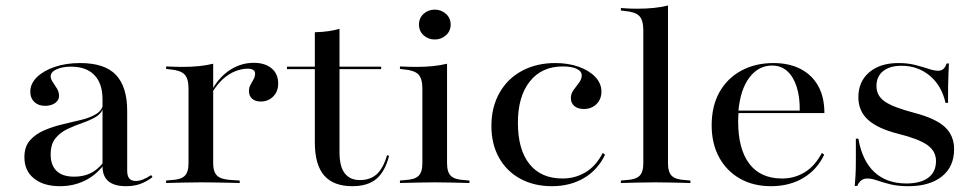

<svg xmlns="http://www.w3.org/2000/svg" viewBox="-20 -652 3476 684"><path d="M345.2 -207.3V-298.4Q345.2 -354.8 316.1 -384.7Q287.1 -414.5 233.1 -414.5Q201.6 -414.5 181 -404.8Q160.5 -395.2 160.5 -379.8Q160.5 -370.2 168.1 -359.3Q175.8 -348.4 183.1 -336.3Q190.3 -324.2 190.3 -310.5Q190.3 -295.2 176.6 -285.1Q162.9 -275 140.3 -275Q116.9 -275 102.4 -288.7Q87.9 -302.4 87.9 -325Q87.9 -354 111.3 -377Q134.7 -400 175 -413.7Q215.3 -427.4 265.3 -427.4Q353.2 -427.4 393.1 -385.1Q433.1 -342.7 433.1 -257.3V-207.3ZM193.5 11.3Q135.5 11.3 101.2 -16.1Q66.9 -43.5 66.9 -91.9Q66.9 -129.8 87.1 -152.4Q107.3 -175 138.7 -188.3Q170.2 -201.6 205.2 -209.7Q240.3 -217.7 272.6 -225.8Q304.8 -233.9 325.4 -247.6Q346 -261.3 346.8 -283.9L347.6 -268.5Q341.9 -247.6 321.4 -235.5Q300.8 -223.4 273.8 -214.1Q246.8 -204.8 221 -192.7Q195.2 -180.6 177.8 -159.7Q160.5 -138.7 160.5 -101.6Q160.5 -63.7 181.5 -43.1Q202.4 -22.6 244.4 -22.6Q276.6 -22.6 302 -34.7Q327.4 -46.8 348.4 -73.4V-62.9Q320.2 -26.6 280.6 -7.7Q241.1 11.3 193.5 11.3ZM433.1 -43.5Q433.1 -25 440.7 -16.1Q448.4 -7.3 463.7 -7.3Q475.8 -7.3 489.1 -12.5Q502.4 -17.7 518.5 -28.2L523.4 -21Q500.8 -4 478.6 3.6Q456.5 11.3 429 11.3Q387.1 11.3 366.1 -6.5Q345.2 -24.2 345.2 -59.7V-207.3H433.1Z M695.2 -2.4Q662.9 -2.4 634.3 -1.6Q605.6 -0.8 571.8 0V-8.9L590.3 -10.5Q624.2 -12.1 637.9 -25.4Q651.6 -38.7 651.6 -70.2V-207.3H739.5V-70.2Q739.5 -49.2 746 -36.3Q752.4 -23.4 766.9 -17.7Q781.5 -12.1 806.5 -10.5L833.9 -8.9V0Q808.9 -0.8 786.3 -1.2Q763.7 -1.6 741.5 -2Q719.4 -2.4 695.2 -2.4ZM651.6 -207.3V-337.1Q651.6 -371.8 637.5 -386.7Q623.4 -401.6 585.5 -404.8L571.8 -406.5V-415.3Q591.9 -414.5 604.4 -414.1Q616.9 -413.7 630.6 -413.7Q662.1 -413.7 689.5 -416.5Q716.9 -419.4 739.5 -425V-415.3V-207.3ZM908.9 -290.3Q889.5 -290.3 878.2 -300.4Q866.9 -310.5 866.9 -327.4Q866.9 -340.3 872.6 -350.4Q878.2 -360.5 883.5 -369.8Q888.7 -379 888.7 -389.5Q888.7 -407.3 862.1 -407.3Q841.1 -407.3 818.5 -398.4Q796 -389.5 775.4 -371.4Q754.8 -353.2 737.9 -325.8V-336.3Q763.7 -380.6 802 -404.4Q840.3 -428.2 883.9 -428.2Q924.2 -428.2 947.6 -408.5Q971 -388.7 971 -354.8Q971 -325.8 953.2 -308.1Q935.5 -290.3 908.9 -290.3Z M1235.5 11.3Q1167.7 11.3 1134.7 -27Q1101.6 -65.3 1101.6 -144.4V-207.3H1189.5V-108.9Q1189.5 -58.9 1208.1 -34.7Q1226.6 -10.5 1262.1 -10.5Q1299.2 -10.5 1322.2 -31.5Q1345.2 -52.4 1358.9 -99.2L1366.1 -96.8Q1351.6 -40.3 1320.6 -14.5Q1289.5 11.3 1235.5 11.3ZM1101.6 -207.3V-537.1Q1129.8 -537.9 1151.2 -541.1Q1172.6 -544.4 1189.5 -549.2V-207.3ZM1002.4 -405.6V-414.5H1337.9V-405.6Z M1484.7 -207.3V-337.1Q1484.7 -371.8 1470.6 -386.7Q1456.5 -401.6 1418.5 -404.8L1404.8 -406.5V-415.3Q1425 -414.5 1437.5 -414.1Q1450 -413.7 1463.7 -413.7Q1495.2 -413.7 1522.6 -416.5Q1550 -419.4 1572.6 -425V-415.3V-207.3ZM1528.2 -2.4Q1496 -2.4 1467.3 -1.6Q1438.7 -0.8 1404.8 0V-8.9L1423.4 -10.5Q1457.3 -12.1 1471 -25.4Q1484.7 -38.7 1484.7 -70.2V-207.3H1572.6V-70.2Q1572.6 -38.7 1586.3 -25.4Q1600 -12.1 1633.9 -10.5L1652.4 -8.9V0Q1618.5 -0.8 1589.9 -1.6Q1561.3 -2.4 1528.2 -2.4ZM1529 -511.3Q1505.6 -511.3 1489.1 -526.2Q1472.6 -541.1 1472.6 -564.5Q1472.6 -587.9 1489.1 -602.8Q1505.6 -617.7 1529 -617.7Q1551.6 -617.7 1568.5 -602.8Q1585.5 -587.9 1585.5 -564.5Q1585.5 -541.1 1568.5 -526.2Q1551.6 -511.3 1529 -511.3Z M1946 11.3Q1882.3 11.3 1833.5 -15.3Q1784.7 -41.9 1757.7 -90.3Q1730.6 -138.7 1730.6 -203.2Q1730.6 -270.2 1759.3 -321Q1787.9 -371.8 1839.5 -399.6Q1891.1 -427.4 1958.1 -427.4Q2004.8 -427.4 2041.9 -414.1Q2079 -400.8 2100.8 -377.8Q2122.6 -354.8 2122.6 -325.8Q2122.6 -298.4 2104.8 -281Q2087.1 -263.7 2059.7 -263.7Q2038.7 -263.7 2026.2 -274.2Q2013.7 -284.7 2013.7 -302.4Q2013.7 -318.5 2023.4 -331.5Q2033.1 -344.4 2042.7 -357.3Q2052.4 -370.2 2052.4 -383.1Q2052.4 -398.4 2034.3 -406.9Q2016.1 -415.3 1984.7 -415.3Q1909.7 -415.3 1867.3 -361.7Q1825 -308.1 1825 -214.5Q1825 -119.4 1866.1 -67.7Q1907.3 -16.1 1983.9 -16.1Q2029 -16.1 2066.1 -38.3Q2103.2 -60.5 2127.4 -107.3L2135.5 -100.8Q2109.7 -46.8 2060.5 -17.7Q2011.3 11.3 1946 11.3Z M2315.3 -2.4Q2283.1 -2.4 2254.4 -1.6Q2225.8 -0.8 2191.9 0V-8.9L2210.5 -10.5Q2244.4 -12.1 2258.1 -25.4Q2271.8 -38.7 2271.8 -70.2V-207.3H2359.7V-70.2Q2359.7 -38.7 2373.4 -25.4Q2387.1 -12.1 2421 -10.5L2439.5 -8.9V0Q2405.6 -0.8 2377 -1.6Q2348.4 -2.4 2315.3 -2.4ZM2271.8 -207.3V-544.4Q2271.8 -579.8 2257.7 -594.8Q2243.5 -609.7 2205.6 -612.9L2191.9 -614.5V-623.4Q2212.1 -621.8 2224.6 -621.4Q2237.1 -621 2250.8 -621Q2282.3 -621 2309.7 -623.8Q2337.1 -626.6 2359.7 -632.3V-623.4V-207.3Z M2726.6 11.3Q2663.7 11.3 2616.1 -15.7Q2568.5 -42.7 2541.9 -91.5Q2515.3 -140.3 2515.3 -205.6Q2515.3 -274.2 2543.1 -323.8Q2571 -373.4 2621 -400.4Q2671 -427.4 2735.5 -427.4Q2791.9 -427.4 2832.7 -406Q2873.4 -384.7 2895.2 -345.2Q2916.9 -305.6 2916.9 -249.2H2574.2L2573.4 -258.1H2829Q2829.8 -306.5 2818.1 -342.7Q2806.5 -379 2784.3 -398.8Q2762.1 -418.5 2730.6 -418.5Q2682.3 -418.5 2650 -376.2Q2617.7 -333.9 2610.5 -256.5L2611.3 -254.8Q2610.5 -246.8 2610.1 -237.9Q2609.7 -229 2609.7 -218.5Q2609.7 -121 2649.6 -68.5Q2689.5 -16.1 2766.1 -16.1Q2810.5 -16.1 2846.8 -38.3Q2883.1 -60.5 2908.1 -107.3L2916.1 -100.8Q2891.1 -47.6 2841.9 -18.1Q2792.7 11.3 2726.6 11.3Z M3216.1 11.3Q3178.2 11.3 3151.2 4.4Q3124.2 -2.4 3104.4 -9.3Q3084.7 -16.1 3069.4 -16.1Q3045.2 -16.1 3033.9 10.5H3025Q3026.6 -7.3 3027.8 -27.8Q3029 -48.4 3029 -79.4Q3029 -110.5 3029 -158.1H3037.9Q3051.6 -79 3095.2 -38.7Q3138.7 1.6 3208.9 1.6Q3259.7 1.6 3287.1 -19Q3314.5 -39.5 3314.5 -78.2Q3314.5 -113.7 3283.5 -135.5Q3252.4 -157.3 3181.5 -175Q3107.3 -193.5 3072.6 -225Q3037.9 -256.5 3037.9 -305.6Q3037.9 -361.3 3076.6 -394.4Q3115.3 -427.4 3180.6 -427.4Q3213.7 -427.4 3240.3 -420.6Q3266.9 -413.7 3287.5 -406.9Q3308.1 -400 3322.6 -400Q3333.1 -400 3340.3 -406Q3347.6 -412.1 3352.4 -425.8H3360.5Q3359.7 -408.9 3358.9 -389.9Q3358.1 -371 3357.7 -346Q3357.3 -321 3357.3 -285.5H3348.4Q3334.7 -346.8 3292.3 -382.3Q3250 -417.7 3191.9 -417.7Q3150 -417.7 3126.2 -398.8Q3102.4 -379.8 3102.4 -345.2Q3102.4 -311.3 3131.5 -290.7Q3160.5 -270.2 3237.1 -250Q3312.1 -230.6 3345.6 -200Q3379 -169.4 3379 -120.2Q3379 -58.1 3335.5 -23.4Q3291.9 11.3 3216.1 11.3Z"/></svg>

Font: Playfair 144pt SemiExpanded Medium
Style: Regular
Weight: 500
Width: 6
Designer: Claus Eggers Sørensen
Foundry: Claus Eggers Sørensen
Version: Version 2.203